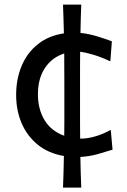

<svg xmlns="http://www.w3.org/2000/svg" viewBox="-20 -683 562 848"><path d="M258.3 145.5Q259.8 109.4 260.7 74.5Q261.7 39.6 262.2 5.9Q194.8 -5.4 147.7 -43.2Q100.6 -81.1 75.9 -137.9Q51.3 -194.8 51.3 -263.7Q51.3 -334.5 75.7 -392.3Q100.1 -450.2 147.2 -487.8Q194.3 -525.4 262.2 -535.6Q261.2 -566.4 260.5 -597.9Q259.8 -629.4 258.3 -662.6H338.9Q337.4 -629.9 336.7 -598.9Q335.9 -567.9 335.4 -537.6Q373 -533.7 410.2 -522.2Q447.3 -510.7 474.1 -500.5L467.3 -412.1Q425.3 -431.6 390.9 -441.7Q356.4 -451.7 334 -454.6Q333.5 -418.9 333.5 -384Q333.5 -349.1 333.5 -313.5V-203.6Q333.5 -170.4 333.5 -137.2Q333.5 -104 334 -70.8Q335.9 -70.8 338.4 -70.8Q366.7 -70.8 400.6 -80.6Q434.6 -90.3 469.2 -109.4L477.1 -22Q450.2 -13.2 413.1 -2.7Q376 7.8 335 10.3Q335.4 43 336.4 76.7Q337.4 110.4 338.9 145.5ZM147.5 -266.1Q147.5 -200.7 176.8 -152.3Q206.1 -104 263.7 -83.5Q264.2 -113.8 264.2 -143.6Q264.2 -173.3 264.2 -203.6V-313.5Q264.2 -347.2 263.9 -380.4Q263.7 -413.6 263.7 -446.8Q210 -429.7 178.7 -383.1Q147.5 -336.4 147.5 -266.1Z"/></svg>

Font: Pinar-DS2-FD Medium
Style: Regular
Weight: 500
Designer: Amin Abedi
Version: Version 3.000